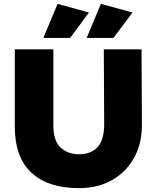

<svg xmlns="http://www.w3.org/2000/svg" viewBox="-20 -966 814 997"><path d="M519 -710H715L717 -321Q718 -223 677 -148Q636 -73 562 -31Q488 11 390 11Q230 11 143.5 -69Q57 -149 57 -306V-710H257V-316Q257 -235 294.5 -200Q332 -165 391 -165Q453 -165 487.5 -203Q522 -241 521 -328ZM569 -769H430L504 -946L668 -901ZM344 -769H205L279 -946L442 -901Z"/></svg>

Font: Livvic Black
Style: Regular
Weight: 900
Designer: Jacques Le Bailly, Baron von Fonthausen
Version: Version 1.001; ttfautohint (v1.8.2)